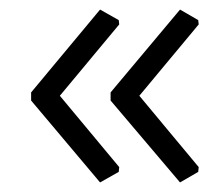

<svg xmlns="http://www.w3.org/2000/svg" viewBox="-20 -426 436 401"><path d="M356 -45 211 -216V-233L356 -406L394 -384L395 -375L271 -226L395 -77L394 -67ZM189 -45 45 -216V-233L189 -406L228 -384L229 -375L105 -226L229 -77L228 -67Z"/></svg>

Font: Alegreya Sans SC
Style: Regular
Weight: 400
Designer: Juan Pablo del Peral
Foundry: Huerta Tipografica
Version: Version 2.007